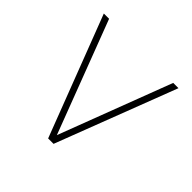

<svg xmlns="http://www.w3.org/2000/svg" viewBox="-101 -751 902 902"><g transform="rotate(-45 350.0 -300.0)"><path d="M650 -52V-87L90 -300L650 -513V-548L50 -318V-282Z"/></g></svg>

Font: Perun ExtraLight
Style: Regular
Weight: 200
Foundry: Copyright (c) Stefan Peev, Context Ltd, 2016
Version: Version 1.089